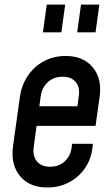

<svg xmlns="http://www.w3.org/2000/svg" viewBox="-20 -800 485 832"><path d="M185 12.5Q236.5 12.5 279.2 -10Q322 -32.5 349.2 -72.8Q376.5 -113 381.5 -167L382.5 -177H292.5L290.5 -162Q286.5 -125 261 -101.2Q235.5 -77.5 197 -77.5Q159 -77.5 140 -100.8Q121 -124 126 -162L138.5 -254.5H394L411.5 -378.5Q423 -459 382 -508.2Q341 -557.5 264.5 -557.5Q213 -557.5 170.8 -535Q128.5 -512.5 101 -472.2Q73.5 -432 66 -378.5L36.5 -167Q25.5 -86.5 66.8 -37Q108 12.5 185 12.5ZM251.5 -467.5Q289.5 -467.5 308.2 -444.5Q327 -421.5 321.5 -383.5L315.5 -339.5H150.5L156.5 -383.5Q162 -421.5 187.8 -444.5Q213.5 -467.5 251.5 -467.5ZM166 -660H246L262.5 -780H182.5ZM314.5 -660H394L410.5 -780H331Z"/></svg>

Font: Mohave Medium
Style: Italic
Weight: 500
Italic angle: -8°
Designer: Gumpita Rahayu
Foundry: Tokotype
Version: Version 2.002; ttfautohint (v1.8.3)